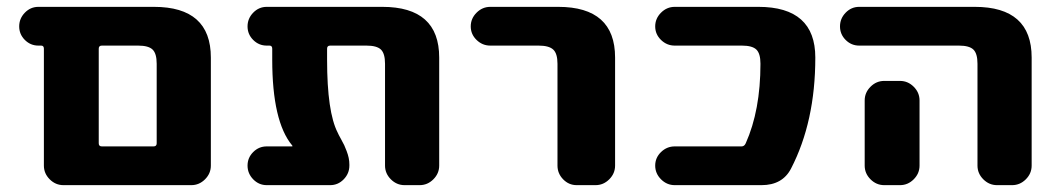

<svg xmlns="http://www.w3.org/2000/svg" viewBox="-20 -540 3090 560"><path d="M268 -398V-122Q268 -113 277 -113H428Q437 -113 437 -122V-354Q437 -384 425 -395.5Q413 -407 383 -407H277Q268 -407 268 -398ZM92 -407Q69 -407 52.5 -423.5Q36 -440 36 -463Q36 -486 52.5 -503Q69 -520 92 -520H429Q595 -520 595 -372V-57Q595 -34 578 -17Q561 0 538 0H268H165Q142 0 125 -17Q108 -34 108 -57V-398Q108 -407 100 -407Z M832 -113Q833 -113 833 -114Q833 -115 832 -116Q774 -186 774 -366V-398Q774 -407 766 -407H758Q735 -407 718.5 -423.5Q702 -440 702 -463Q702 -486 718.5 -503Q735 -520 758 -520H1095Q1261 -520 1261 -372V-57Q1261 -34 1244 -17Q1227 0 1204 0H1160Q1137 0 1120 -17Q1103 -34 1103 -57V-354Q1103 -384 1091 -395.5Q1079 -407 1049 -407H943Q934 -407 934 -398V-366Q934 -213 965 -153Q967 -148 974 -135.5Q981 -123 984 -116.5Q987 -110 991 -99.5Q995 -89 997 -79.5Q999 -70 999 -60V-57Q999 -34 982.5 -17Q966 0 943 0H758Q735 0 718.5 -17Q702 -34 702 -57Q702 -80 718.5 -96.5Q735 -113 758 -113Z M1410 -407Q1387 -407 1370 -423.5Q1353 -440 1353 -463Q1353 -486 1370 -503Q1387 -520 1410 -520H1608Q1774 -520 1774 -372V-57Q1774 -34 1757 -17Q1740 0 1717 0H1662Q1639 0 1622.5 -17Q1606 -34 1606 -57V-354Q1606 -384 1593.5 -395.5Q1581 -407 1551 -407Z M2143 -113Q2151 -113 2155 -122Q2198 -218 2198 -354Q2198 -384 2186 -395.5Q2174 -407 2144 -407H1948Q1925 -407 1908 -423.5Q1891 -440 1891 -463Q1891 -486 1908 -503Q1925 -520 1948 -520H2192Q2358 -520 2358 -372Q2358 -185 2287 -48Q2262 0 2201 0H1948Q1925 0 1908 -17Q1891 -34 1891 -57Q1891 -80 1908 -96.5Q1925 -113 1948 -113Z M2559 -304H2605Q2628 -304 2645 -287Q2662 -270 2662 -247V-160V-57Q2662 -34 2645 -17Q2628 0 2605 0H2559Q2536 0 2519 -17Q2502 -34 2502 -57V-160V-247Q2502 -270 2519 -287Q2536 -304 2559 -304ZM2486 -407Q2463 -407 2446.5 -423.5Q2430 -440 2430 -463Q2430 -486 2446.5 -503Q2463 -520 2486 -520H2823Q2989 -520 2989 -372V-57Q2989 -34 2972 -17Q2955 0 2932 0H2888Q2865 0 2848 -17Q2831 -34 2831 -57V-354Q2831 -384 2819 -395.5Q2807 -407 2777 -407Z"/></svg>

Font: Rounded Mplus 1c ExtraBold
Style: Regular
Weight: 800
Version: Version 1.059.20150529